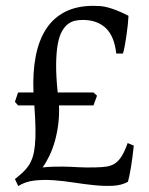

<svg xmlns="http://www.w3.org/2000/svg" viewBox="-20 -623 509 658"><path d="M300.3 -261.7H182.1Q183.6 -228.5 179.7 -197.8Q175.8 -167 168.2 -139.9Q160.6 -112.8 149.7 -89.8Q138.7 -66.9 126 -49.3Q147.9 -51.3 165 -51.8Q182.1 -52.2 196.3 -52Q210.4 -51.8 222.7 -51.3Q234.9 -50.8 247.8 -50Q260.7 -49.3 274.9 -49.1Q289.1 -48.8 307.1 -49.3Q329.6 -49.8 345.7 -52.2Q361.8 -54.7 374.3 -63Q386.7 -71.3 397 -87.6Q407.2 -104 417.5 -132.8L438.5 -124Q436.5 -103 433.8 -83.7Q431.2 -64.5 428.5 -48.1Q425.8 -31.7 423.1 -19.5Q420.4 -7.3 418.5 0Q396.5 12.2 366.9 13.7Q337.4 15.1 303.5 11.7Q269.5 8.3 233.6 2.7Q197.8 -2.9 163.1 -5.4Q128.4 -7.8 97.4 -4.2Q66.4 -0.5 42.5 14.6L31.2 -9.3Q46.4 -21.5 58.1 -32.2Q69.8 -43 78.1 -55.4Q86.4 -67.9 91.8 -84.2Q97.2 -100.6 99.6 -124.5Q102.1 -148.4 101.6 -181.9Q101.1 -215.3 97.7 -261.7H42L31.2 -273.9Q33.7 -281.2 36.4 -289.8Q39.1 -298.3 42 -306.2H94.7Q91.8 -375.5 102.5 -430.7Q113.3 -485.8 138.4 -524.2Q163.6 -562.5 203.9 -582.8Q244.1 -603 299.8 -603Q312.5 -603 324.5 -602.1Q336.4 -601.1 350.1 -597.4Q363.8 -593.8 380.6 -587.2Q397.5 -580.6 420.4 -568.8Q419.9 -556.2 418 -538.1Q416 -520 413.3 -501.2Q410.6 -482.4 407.5 -465.6Q404.3 -448.7 401.4 -439.5H378.4Q371.6 -500 342 -527.3Q312.5 -554.7 263.7 -554.7Q250.5 -554.7 237.5 -552Q224.6 -549.3 213.1 -540.8Q201.7 -532.2 192.4 -515.9Q183.1 -499.5 178 -471.9Q172.9 -444.3 172.4 -403.6Q171.9 -362.8 177.7 -306.2H300.3L312.5 -294.9Z"/></svg>

Font: Gentium Plus Am
Style: Regular
Weight: 400
Designer: J. Victor Gaultney, Annie Olsen, Iska Routamaa, Becca Hirsbrunner
Foundry: SIL International
Version: Version 5.000